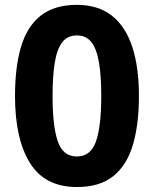

<svg xmlns="http://www.w3.org/2000/svg" viewBox="-20 -744 621 774"><path d="M540.1 -356.8Q540.1 -242.4 515.8 -160.2Q491.5 -78 436.7 -34Q382 10 289.9 10Q160.9 10 100.7 -87.2Q40.5 -184.4 40.5 -356.8Q40.5 -472.8 64.6 -554.8Q88.7 -636.8 143.7 -680.6Q198.8 -724.4 289.9 -724.4Q375.4 -724.4 430.8 -680.9Q486.3 -637.4 513.2 -555.1Q540.1 -472.8 540.1 -356.8ZM191.9 -356.8Q191.9 -235.4 212.9 -174.3Q233.9 -113.2 289.9 -113.2Q345.5 -113.2 366.9 -173.8Q388.2 -234.4 388.2 -356.8Q388.2 -438.3 379 -492.4Q369.8 -546.6 348.6 -573.9Q327.4 -601.2 289.9 -601.2Q252.4 -601.2 231.1 -573.9Q209.9 -546.6 200.9 -492.4Q191.9 -438.3 191.9 -356.8Z"/></svg>

Font: Noto Sans Meetei Mayek
Style: Regular
Weight: 400
Designer: Monotype Design Team and Neelakash Kshetrimayum
Foundry: Monotype Imaging Inc.
Version: Version 2.002